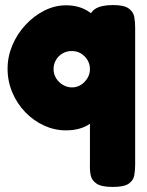

<svg xmlns="http://www.w3.org/2000/svg" viewBox="-20 -519 583 760"><path d="M241 -3Q196 -3 154.5 -22Q113 -41 80.5 -74.5Q48 -108 29 -152.5Q10 -197 10 -247Q10 -295 29 -340Q48 -385 81 -420.5Q114 -456 155.5 -477Q197 -498 241 -498Q289 -498 324 -477.5Q359 -457 382 -422Q405 -387 416.5 -342Q428 -297 429 -249Q430 -200 419 -156Q408 -112 385 -77.5Q362 -43 326.5 -23Q291 -3 241 -3ZM265 -173Q284 -173 300 -183Q316 -193 326 -209.5Q336 -226 336 -245Q336 -265 326.5 -281Q317 -297 301 -307Q285 -317 264 -317Q244 -317 227.5 -307.5Q211 -298 201.5 -281.5Q192 -265 192 -245Q192 -226 202 -209.5Q212 -193 229 -183Q246 -173 265 -173ZM426 221Q382 221 362.5 208Q343 195 339 174.5Q335 154 336 132V-460Q343 -474 355 -482.5Q367 -491 385.5 -495Q404 -499 427 -499Q471 -499 489.5 -485.5Q508 -472 511.5 -452Q515 -432 515 -410V133Q515 155 511.5 175Q508 195 489.5 208Q471 221 426 221Z"/></svg>

Font: Fredoka
Style: Bold
Weight: 700
Designer: Ben Nathan
Foundry: Milena B. Brandão, Ben Nathan
Version: Version 2.001